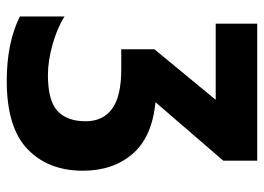

<svg xmlns="http://www.w3.org/2000/svg" viewBox="-124 -630 764 555"><g transform="rotate(90 257.5 -352.0)"><path d="M444 -714V-616L275 -420Q376 -410 424.5 -353.5Q473 -297 473 -210Q473 -110 410.5 -50Q348 10 213 10Q103 10 27 -28V-157Q62 -135 109.5 -122Q157 -109 196 -109Q270 -109 300 -136.5Q330 -164 330 -218Q330 -268 294 -294.5Q258 -321 180 -321H122V-417L268 -594H48V-714Z"/></g></svg>

Font: Noto Sans Condensed
Style: Bold
Weight: 700
Width: 3
Designer: Monotype Design Team
Foundry: Monotype Imaging Inc.
Version: Version 2.013; ttfautohint (v1.8.4.7-5d5b)